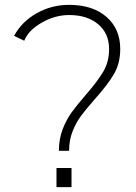

<svg xmlns="http://www.w3.org/2000/svg" viewBox="-20 -772 561 792"><path d="M265 -752Q362 -752 419 -702.5Q476 -653 476 -570Q476 -511 450 -466.5Q424 -422 372 -364Q336 -323 315 -295Q294 -267 279.5 -230.5Q265 -194 265 -150H223Q223 -199 238.5 -239Q254 -279 275.5 -308.5Q297 -338 334 -381Q382 -436 406 -476.5Q430 -517 430 -570Q430 -634 385 -672Q340 -710 265 -710Q207 -710 152 -678.5Q97 -647 80 -604L38 -624Q70 -683 131.5 -717.5Q193 -752 265 -752ZM275 0H213V-79H275Z"/></svg>

Font: Morrison Thin
Style: Regular
Weight: 100
Designer: Pablo Impallari, Rodrigo Fuenzalida (Modified by Dan O. Williams)
Version: Version 0.03;June 6, 2019;FontCreator 11.5.0.2425 64-bit; tt